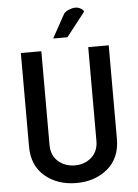

<svg xmlns="http://www.w3.org/2000/svg" viewBox="-62 -991 752 1048"><g transform="rotate(-5 314.0 -467.0)"><path d="M554.7 -210.9Q554.7 -338.9 554.7 -723.6Q526.4 -723.6 442.4 -723.6Q442.4 -595.7 442.4 -210Q442.4 -152.3 404.3 -119.1Q367.2 -86.9 314.5 -86.9Q260.7 -86.9 223.6 -119.1Q185.5 -152.3 185.5 -210Q185.5 -380.9 185.5 -723.6Q158.2 -723.6 73.2 -723.6Q73.2 -595.7 73.2 -210.9Q73.2 -106.4 142.6 -47.9Q211.9 9.8 314.5 9.8Q416 9.8 485.4 -47.9Q554.7 -106.4 554.7 -210.9ZM436.5 -918Q433.6 -929.7 419.9 -936.5Q407.2 -944.3 390.6 -944.3Q375 -944.3 358.4 -937.5Q340.8 -931.6 328.1 -918Q303.7 -874 255.9 -787.1Q270.5 -787.1 314.5 -787.1Q319.3 -787.1 334 -787.1Q359.4 -819.3 436.5 -918Z"/></g></svg>

Font: DaxlinePro-Medium
Style: Medium
Weight: 400
Designer: Hans Reichel
Version: Version 7.502; 2006